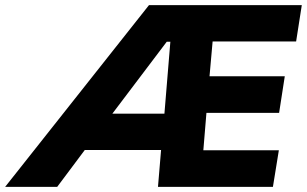

<svg xmlns="http://www.w3.org/2000/svg" viewBox="-102 -725 1191 745"><path d="M-82 0 476 -705H1069L1047 -564H723L711 -429H1003L981 -287H699L687 -142H980L957 0H511L523 -143H227L120 0ZM545 -563 334 -284H536L559 -563Z"/></svg>

Font: Mulish Black
Style: Italic
Weight: 900
Italic angle: -9°
Designer: Vernon Adams
Foundry: Vernon Adams
Version: Version 3.603; ttfautohint (v1.8.3)